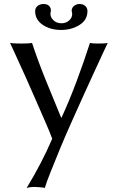

<svg xmlns="http://www.w3.org/2000/svg" viewBox="-20 -668 576 939"><path d="M29.3 -458Q41.5 -456.1 57.9 -455.6Q74.2 -455.1 85 -455.1Q96.2 -455.1 111.3 -455.6Q126.5 -456.1 136.7 -458Q166.5 -368.2 203.1 -277.8Q239.7 -187.5 278.8 -93.3H281.2Q318.8 -174.8 355 -271.5Q391.1 -368.2 419.9 -458Q428.2 -456.1 441.2 -455.6Q454.1 -455.1 460.9 -455.1Q469.2 -455.1 484.4 -455.6Q499.5 -456.1 506.8 -458Q499.5 -442.9 481.4 -403.8Q463.4 -364.7 438 -309.8Q412.6 -254.9 383.8 -191.2Q355 -127.4 325.7 -61.8Q296.4 3.9 271.2 65.2Q246.1 126.5 226.8 174.6Q207.5 222.7 199.2 251Q191.9 249 173.8 247.6Q155.8 246.1 147.5 246.1Q128.4 246.1 110.4 251Q146.5 191.9 178.2 130.9Q210 69.8 235.4 10.3Q224.6 -19 203.9 -66.7Q183.1 -114.3 158.9 -169.9Q134.8 -225.6 109.9 -281.2Q85 -336.9 63.7 -383.1Q42.5 -429.2 29.3 -458ZM407.7 -613.8Q407.7 -570.3 368.7 -545.9Q329.6 -521.5 278.8 -521.5Q226.6 -521.5 189.2 -546.4Q151.9 -571.3 151.9 -613.8Q151.9 -628.4 163.3 -638.4Q174.8 -648.4 192.9 -648.4Q210.9 -648.4 220 -639.2Q229 -629.9 229 -617.2Q229 -611.8 227.5 -608.9Q226.6 -605 226.6 -600.1Q226.6 -583 241.7 -568.6Q256.8 -554.2 279.8 -554.2Q303.2 -554.2 318.1 -567.9Q333 -581.5 333 -598.6Q333 -605 331.5 -608.9Q330.6 -610.8 330.6 -615.7Q330.6 -629.9 342.3 -639.2Q354 -648.4 368.2 -648.4Q387.2 -648.4 397.5 -638.4Q407.7 -628.4 407.7 -613.8Z"/></svg>

Font: Kurinto Seri
Style: Regular
Weight: 400
Designer: Kurinto was developed by Clint Goss from a range of fonts that are compatible with the SIL Open Font License Version 1.1
Foundry: Clinton F. Goss
Version: Version 2.196; July 25, 2020